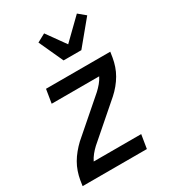

<svg xmlns="http://www.w3.org/2000/svg" viewBox="-187 -873 874 973"><g transform="rotate(-30 250.0 -386.0)"><path d="M6 0 11 -33Q15 -56 23 -79.5Q31 -103 43.5 -124.5Q56 -146 72.5 -166Q89 -186 107 -203L307 -377Q322 -391 335 -406.5Q348 -422 357 -440H79L92 -520H468L463 -488Q459 -464 451 -440.5Q443 -417 430.5 -395.5Q418 -374 401.5 -354Q385 -334 366 -317L166 -143Q151 -129 138.5 -113.5Q126 -98 117 -80H395L382 0ZM241 -600 176 -742 224 -768 302 -659 418 -772 459 -738 345 -600Z"/></g></svg>

Font: Iosevka Curly Medium
Style: Italic
Weight: 500
Italic angle: -9°
Monospace: yes
Designer: Belleve Invis
Foundry: Belleve Invis
Version: Version 22.1.2; ttfautohint (v1.8.4)